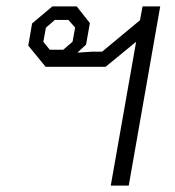

<svg xmlns="http://www.w3.org/2000/svg" viewBox="-20 -578 545 598"><path d="M404 -448 309 -370H122L68 -436L80 -505L143 -558H219L260 -506L248 -439L221 -414L266 -417H298L416 -515L424 -558H479L381 0H325ZM177 -423 206 -448 214 -492 193 -516H151L123 -492L115 -448L135 -423Z"/></svg>

Font: Chakra Petch Light
Style: Italic
Weight: 300
Italic angle: -10°
Designer: Katatrad Aksorn Co.,Ltd.
Foundry: Cadson Demak Co.,Ltd.
Version: Version 1.000; ttfautohint (v1.6)